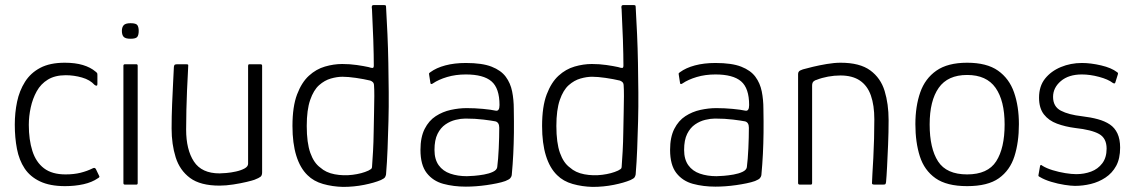

<svg xmlns="http://www.w3.org/2000/svg" viewBox="-20 -724 4448 753"><path d="M235 6Q176 6 137 -12.5Q98 -31 76.5 -63.5Q55 -96 46.5 -140Q38 -184 38 -235Q38 -282 47 -325Q56 -368 78 -403Q100 -438 138 -458Q176 -478 234 -478Q275 -478 305 -469Q335 -460 355 -443Q360 -439 361 -437Q362 -435 362 -429V-394Q362 -388 358.5 -388Q355 -388 351 -391Q333 -411 301.5 -420Q270 -429 238 -429Q196 -429 168 -412Q140 -395 124 -366Q108 -337 100.5 -302.5Q93 -268 93 -234Q93 -176 107 -132Q121 -88 152.5 -64Q184 -40 237 -40Q270 -40 296 -46.5Q322 -53 344 -64Q352 -68 356 -61L368 -36Q371 -32 369.5 -29.5Q368 -27 364 -25Q341 -9 307.5 -1.5Q274 6 235 6Z M524 -603Q524 -587 518.5 -579.5Q513 -572 492 -572Q472 -572 465 -579.5Q458 -587 458 -603Q458 -617 465 -625Q472 -633 492 -633Q514 -633 519 -625Q524 -617 524 -603ZM520 -6Q520 0 515 0H470Q464 0 464 -6V-466Q464 -472 470 -472H515Q520 -472 520 -466Z M841 4Q766 4 725.5 -26Q685 -56 669 -107Q653 -158 653 -220Q653 -268 655 -315.5Q657 -363 659 -402Q661 -441 662 -462Q663 -469 666 -470.5Q669 -472 676 -472H708Q715 -472 717 -471Q719 -470 718 -462Q718 -455 716.5 -430Q715 -405 713.5 -369.5Q712 -334 711 -293.5Q710 -253 710 -216Q710 -137 740.5 -90.5Q771 -44 841 -44Q849 -44 867.5 -45.5Q886 -47 906 -51.5Q926 -56 939.5 -63.5Q953 -71 953 -82V-465Q953 -468 954 -470Q955 -472 957 -472H1002Q1004 -472 1006 -471Q1008 -470 1008 -466V-48Q1008 -36 1002 -31Q996 -26 978 -19Q970 -16 947 -10.5Q924 -5 895 -0.5Q866 4 841 4Z M1127 -230Q1127 -306 1145 -353.5Q1163 -401 1191.5 -427Q1220 -453 1254.5 -463Q1289 -473 1322 -473Q1352 -473 1379.5 -469Q1407 -465 1425 -461Q1437 -457 1441.5 -457.5Q1446 -458 1446 -467Q1446 -485 1445.5 -511.5Q1445 -538 1444 -568Q1443 -598 1441.5 -626Q1440 -654 1439.5 -673Q1439 -692 1438 -695Q1438 -701 1440 -702.5Q1442 -704 1445 -704H1487Q1490 -704 1492 -703Q1494 -702 1494 -698Q1497 -646 1499.5 -590.5Q1502 -535 1503 -477.5Q1504 -420 1504.5 -362.5Q1505 -305 1503.5 -249Q1502 -193 1500 -140.5Q1498 -88 1494 -40Q1493 -34 1490 -29Q1487 -24 1474 -18Q1448 -7 1408 1Q1368 9 1325 9Q1284 8 1247 -2.5Q1210 -13 1186 -37Q1157 -65 1142 -113.5Q1127 -162 1127 -230ZM1183 -230Q1183 -164 1197 -124.5Q1211 -85 1236 -67Q1258 -47 1292.5 -40.5Q1327 -34 1363 -38.5Q1399 -43 1425 -55Q1431 -58 1435 -61Q1439 -64 1439 -69Q1441 -95 1443 -131Q1445 -167 1445.5 -206.5Q1446 -246 1447 -282.5Q1448 -319 1448 -347Q1448 -375 1447 -387Q1447 -397 1442.5 -401.5Q1438 -406 1432 -408Q1407 -414 1376 -418.5Q1345 -423 1323 -423Q1302 -423 1277.5 -416Q1253 -409 1231.5 -390Q1210 -371 1196.5 -332Q1183 -293 1183 -230Z M1807 8Q1759 8 1718.5 -3Q1678 -14 1653.5 -45.5Q1629 -77 1629 -136Q1629 -186 1645.5 -218.5Q1662 -251 1689 -268.5Q1716 -286 1748 -293Q1780 -300 1810 -300Q1842 -300 1874 -297Q1906 -294 1924 -290Q1939 -287 1939 -312Q1939 -378 1907.5 -405Q1876 -432 1807 -432Q1767 -432 1733.5 -422Q1700 -412 1678 -397Q1674 -394 1671 -394.5Q1668 -395 1668 -399L1663 -431Q1662 -436 1663.5 -437.5Q1665 -439 1668 -441Q1691 -458 1726.5 -467.5Q1762 -477 1807 -477Q1871 -477 1908 -462.5Q1945 -448 1963.5 -423Q1982 -398 1988.5 -365.5Q1995 -333 1995 -297Q1996 -246 1995.5 -203.5Q1995 -161 1993 -120.5Q1991 -80 1987 -37Q1986 -31 1981.5 -25.5Q1977 -20 1962 -14Q1948 -9 1928.5 -5Q1909 -1 1888 2Q1867 5 1846.5 6.5Q1826 8 1807 8ZM1811 -33Q1821 -33 1839.5 -34.5Q1858 -36 1878 -39.5Q1898 -43 1913 -50Q1928 -57 1930 -68Q1934 -99 1936 -142.5Q1938 -186 1938 -223Q1938 -244 1923 -248Q1908 -251 1876 -255Q1844 -259 1805 -259Q1788 -259 1767 -254Q1746 -249 1727 -236Q1708 -223 1696 -199Q1684 -175 1684 -136Q1684 -99 1700.5 -76Q1717 -53 1746 -43Q1775 -33 1811 -33Z M2106 -230Q2106 -306 2124 -353.5Q2142 -401 2170.5 -427Q2199 -453 2233.5 -463Q2268 -473 2301 -473Q2331 -473 2358.5 -469Q2386 -465 2404 -461Q2416 -457 2420.5 -457.5Q2425 -458 2425 -467Q2425 -485 2424.5 -511.5Q2424 -538 2423 -568Q2422 -598 2420.5 -626Q2419 -654 2418.5 -673Q2418 -692 2417 -695Q2417 -701 2419 -702.5Q2421 -704 2424 -704H2466Q2469 -704 2471 -703Q2473 -702 2473 -698Q2476 -646 2478.5 -590.5Q2481 -535 2482 -477.5Q2483 -420 2483.5 -362.5Q2484 -305 2482.5 -249Q2481 -193 2479 -140.5Q2477 -88 2473 -40Q2472 -34 2469 -29Q2466 -24 2453 -18Q2427 -7 2387 1Q2347 9 2304 9Q2263 8 2226 -2.5Q2189 -13 2165 -37Q2136 -65 2121 -113.5Q2106 -162 2106 -230ZM2162 -230Q2162 -164 2176 -124.5Q2190 -85 2215 -67Q2237 -47 2271.5 -40.5Q2306 -34 2342 -38.5Q2378 -43 2404 -55Q2410 -58 2414 -61Q2418 -64 2418 -69Q2420 -95 2422 -131Q2424 -167 2424.5 -206.5Q2425 -246 2426 -282.5Q2427 -319 2427 -347Q2427 -375 2426 -387Q2426 -397 2421.5 -401.5Q2417 -406 2411 -408Q2386 -414 2355 -418.5Q2324 -423 2302 -423Q2281 -423 2256.5 -416Q2232 -409 2210.5 -390Q2189 -371 2175.5 -332Q2162 -293 2162 -230Z M2786 8Q2738 8 2697.5 -3Q2657 -14 2632.5 -45.5Q2608 -77 2608 -136Q2608 -186 2624.5 -218.5Q2641 -251 2668 -268.5Q2695 -286 2727 -293Q2759 -300 2789 -300Q2821 -300 2853 -297Q2885 -294 2903 -290Q2918 -287 2918 -312Q2918 -378 2886.5 -405Q2855 -432 2786 -432Q2746 -432 2712.5 -422Q2679 -412 2657 -397Q2653 -394 2650 -394.5Q2647 -395 2647 -399L2642 -431Q2641 -436 2642.5 -437.5Q2644 -439 2647 -441Q2670 -458 2705.5 -467.5Q2741 -477 2786 -477Q2850 -477 2887 -462.5Q2924 -448 2942.5 -423Q2961 -398 2967.5 -365.5Q2974 -333 2974 -297Q2975 -246 2974.5 -203.5Q2974 -161 2972 -120.5Q2970 -80 2966 -37Q2965 -31 2960.5 -25.5Q2956 -20 2941 -14Q2927 -9 2907.5 -5Q2888 -1 2867 2Q2846 5 2825.5 6.5Q2805 8 2786 8ZM2790 -33Q2800 -33 2818.5 -34.5Q2837 -36 2857 -39.5Q2877 -43 2892 -50Q2907 -57 2909 -68Q2913 -99 2915 -142.5Q2917 -186 2917 -223Q2917 -244 2902 -248Q2887 -251 2855 -255Q2823 -259 2784 -259Q2767 -259 2746 -254Q2725 -249 2706 -236Q2687 -223 2675 -199Q2663 -175 2663 -136Q2663 -99 2679.5 -76Q2696 -53 2725 -43Q2754 -33 2790 -33Z M3117 0Q3110 0 3110 -6Q3110 -113 3110 -220Q3110 -327 3110 -434Q3110 -440 3113.5 -444Q3117 -448 3129 -452Q3143 -456 3168 -462Q3193 -468 3222.5 -473Q3252 -478 3277 -478Q3352 -478 3393 -448Q3434 -418 3449.5 -367Q3465 -316 3465 -253Q3465 -205 3463 -157Q3461 -109 3459 -70Q3457 -31 3455 -10Q3454 -3 3452 -1.5Q3450 0 3443 0H3410Q3403 0 3401 -2Q3399 -4 3400 -10Q3400 -17 3401.5 -42.5Q3403 -68 3405 -104Q3407 -140 3408 -180Q3409 -220 3409 -256Q3409 -311 3395.5 -349.5Q3382 -388 3352.5 -408Q3323 -428 3276 -428Q3252 -428 3227.5 -423.5Q3203 -419 3183 -411Q3177 -410 3171 -405Q3165 -400 3165 -388Q3165 -328 3165 -264Q3165 -200 3165 -135.5Q3165 -71 3165 -6Q3165 0 3160 0Z M3773 6Q3693 6 3649 -25Q3605 -56 3587.5 -111Q3570 -166 3570 -237Q3570 -307 3589 -361.5Q3608 -416 3652.5 -447Q3697 -478 3773 -478Q3850 -478 3894 -447Q3938 -416 3957 -361.5Q3976 -307 3976 -237Q3976 -166 3958.5 -111Q3941 -56 3897.5 -25Q3854 6 3773 6ZM3773 -40Q3854 -40 3887 -91.5Q3920 -143 3920 -236Q3920 -329 3884.5 -379.5Q3849 -430 3773 -430Q3697 -430 3661.5 -379.5Q3626 -329 3626 -236Q3626 -142 3659 -91Q3692 -40 3773 -40Z M4059 -73Q4060 -77 4062.5 -77Q4065 -77 4068 -74Q4084 -64 4108.5 -56.5Q4133 -49 4158 -45Q4183 -41 4201 -41Q4232 -41 4259 -51Q4286 -61 4303 -83.5Q4320 -106 4320 -141Q4320 -182 4290.5 -198.5Q4261 -215 4197 -222Q4158 -227 4125.5 -239Q4093 -251 4074 -275.5Q4055 -300 4055 -341Q4055 -386 4078.5 -415.5Q4102 -445 4140.5 -461Q4179 -477 4223 -477Q4258 -477 4298.5 -467.5Q4339 -458 4361 -441Q4364 -439 4364.5 -437.5Q4365 -436 4364 -432L4354 -400Q4352 -394 4344 -399Q4326 -413 4290.5 -422.5Q4255 -432 4223 -432Q4171 -432 4140.5 -406Q4110 -380 4110 -344Q4110 -306 4140.5 -290Q4171 -274 4224 -268Q4258 -264 4285.5 -256.5Q4313 -249 4332.5 -236Q4352 -223 4362.5 -200.5Q4373 -178 4373 -145Q4373 -102 4357.5 -73.5Q4342 -45 4315.5 -27.5Q4289 -10 4258 -2.5Q4227 5 4196 5Q4181 5 4155 1Q4129 -3 4102.5 -11Q4076 -19 4058 -30Q4054 -32 4053 -33.5Q4052 -35 4053 -39Z"/></svg>

Font: Glory Light
Style: Regular
Weight: 300
Version: Version 1.011